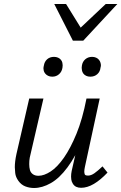

<svg xmlns="http://www.w3.org/2000/svg" viewBox="-20 -933 606 959"><path d="M385 5Q371 5 360.5 0Q350 -5 343.5 -16Q337 -27 336 -37Q335 -47 335 -51Q335 -64 338 -79L356 -158Q337 -124 317 -97Q277 -43 234 -18.5Q191 6 150 6Q127 6 106.5 -2Q86 -10 72 -29.5Q58 -49 56 -69Q54 -89 54 -98Q54 -126 62 -163L126 -441H197L134 -169Q127 -142 126.5 -129.5Q126 -117 126 -113Q126 -97 129.5 -84Q133 -71 144 -63Q155 -55 172 -55Q200 -55 233 -76.5Q266 -98 299 -145Q332 -192 362 -265Q392 -338 412 -441H478L404 -99Q401 -85 401 -76Q401 -70 403 -63Q405 -56 420 -56Q435 -56 452 -68Q469 -80 492 -102L517 -71Q482 -34 449 -14.5Q416 5 385 5ZM241 -550Q229 -550 220 -554.5Q211 -559 205.5 -566Q200 -573 198.5 -580Q197 -587 197 -591Q197 -598 199 -605Q202 -625 215.5 -637Q229 -649 250 -649Q261 -649 270 -645Q279 -641 284.5 -634Q290 -627 291.5 -619.5Q293 -612 293 -607Q293 -601 292 -595Q289 -575 275 -562.5Q261 -550 241 -550ZM431 -550Q419 -550 410 -554.5Q401 -559 396 -566Q391 -573 389.5 -581Q388 -589 388 -594Q388 -600 389 -605Q392 -625 406 -637Q420 -649 440 -649Q451 -649 460 -645Q469 -641 474.5 -634Q480 -627 482 -619.5Q484 -612 484 -607Q484 -602 482 -595Q480 -575 466 -562.5Q452 -550 431 -550ZM344 -730 251 -913H310L383 -795L508 -913H566L396 -730Z"/></svg>

Font: Isabella Sans
Style: Italic
Weight: 400
Italic angle: -12°
Designer: Christian Thalmann (Catharsis Fonts), Cristiano Sobral
Foundry: The Isabella Sans Project Authors
Version: Version 2.026; ttfautohint (v1.8.4.7-5d5b-dirty)